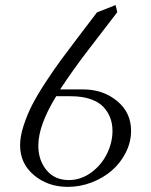

<svg xmlns="http://www.w3.org/2000/svg" viewBox="-20 -729 596 756"><path d="M59.1 -157.2Q59.1 -191.9 73 -234.6Q86.9 -277.3 106.9 -316.4Q127 -355.5 160.2 -406Q193.4 -456.5 220.5 -493.4Q247.6 -530.3 287.1 -582L361.8 -680.2L435.1 -709L441.9 -681.2L335 -542Q270.5 -459 216.8 -377H307.1Q385.7 -377 440.9 -331.5Q496.1 -286.1 496.1 -213.9Q496.1 -169.4 475.3 -128.4Q454.6 -87.4 420.7 -57.9Q386.7 -28.3 341.1 -10.7Q295.4 6.8 247.1 6.8Q168.9 6.8 114 -39.1Q59.1 -85 59.1 -157.2ZM130.9 -155.8Q130.9 -98.1 163.1 -59.1Q195.3 -20 251 -20Q298.3 -20 338.6 -49.3Q378.9 -78.6 400.9 -123Q422.9 -167.5 422.9 -213.9Q422.9 -241.2 414.3 -264.4Q405.8 -287.6 387.7 -307.4Q369.6 -327.1 336.7 -338.6Q303.7 -350.1 258.8 -350.1H201.2Q130.9 -235.8 130.9 -155.8Z"/></svg>

Font: Dihjauti
Style: Italic
Weight: 400
Italic angle: -9°
Designer: T. Christopher White
Version: Version 3.0.0